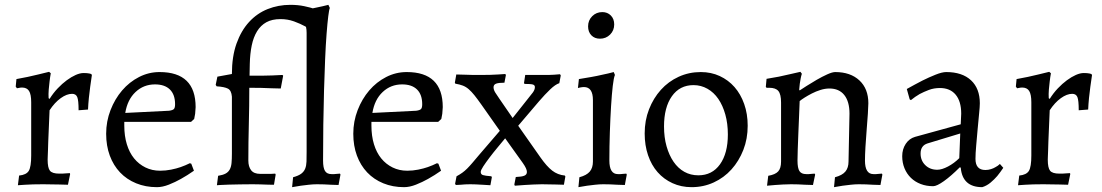

<svg xmlns="http://www.w3.org/2000/svg" viewBox="-20 -762 4559 794"><path d="M59 -36Q89 -39 99 -55.5Q109 -72 109 -119V-339Q109 -372 100 -386Q91 -400 71 -400Q64 -400 56 -398Q52 -397 50 -397L45 -404L48 -435Q71 -439 94.5 -444Q118 -449 138 -454Q161 -459 183 -465L190 -459Q187 -443 185 -425Q183 -410 181.5 -391.5Q180 -373 181 -356L185 -353Q200 -377 218.5 -396.5Q237 -416 256 -430Q275 -444 293 -452Q311 -460 326 -460Q340 -460 350 -458Q354 -457 357 -456L360 -452L353 -403Q350 -382 347.5 -357Q345 -332 344 -309L305 -306Q305 -347 299.5 -360.5Q294 -374 278 -374Q256 -374 231 -356Q206 -338 185 -306Q183 -254 181 -212Q180 -194 179.5 -176Q179 -158 178.5 -143Q178 -128 177.5 -117Q177 -106 177 -102Q177 -68 186.5 -56Q196 -44 225 -44Q230 -44 237.5 -44Q245 -44 252 -45Q260 -45 269 -46L270 -42L261 2Q243 2 225 1Q209 1 191 0.5Q173 0 159 0Q136 0 117 0.5Q98 1 84 2Q67 3 54 4L59 -36Z M679 -304Q694 -306 699 -311Q704 -316 704 -331Q704 -371 682.5 -392Q661 -413 621 -413Q574 -413 540.5 -381.5Q507 -350 498 -295ZM494 -258V-242Q494 -200 504.5 -165.5Q515 -131 534.5 -107Q554 -83 581.5 -69.5Q609 -56 642 -56Q665 -56 687.5 -60.5Q710 -65 727 -71Q747 -78 765 -87L771 -85L782 -56Q755 -37 728 -22Q705 -9 678.5 1.5Q652 12 629 12Q582 12 543 -4Q504 -20 476.5 -49Q449 -78 434 -118.5Q419 -159 419 -209Q419 -260 437 -306.5Q455 -353 485 -388Q515 -423 555 -443.5Q595 -464 640 -464Q789 -464 789 -319Q788 -298 787 -291.5Q786 -285 783 -270L770 -258Z M1013 -498Q1013 -486 1012.5 -473.5Q1012 -461 1012 -449Q1038 -449 1062.5 -449Q1087 -449 1106 -450Q1128 -451 1148 -452L1151 -449L1141 -396Q1123 -396 1102 -397Q1084 -398 1060.5 -398.5Q1037 -399 1011 -399Q1011 -324 1009 -248.5Q1007 -173 1007 -98Q1007 -73 1018.5 -58Q1030 -43 1056 -43H1101Q1111 -43 1118 -44L1120 -40L1113 2Q1113 2 1105 2Q1097 2 1084 1.5Q1071 1 1055.5 0.5Q1040 0 1025 0Q1000 0 974 0.5Q948 1 926.5 1.5Q905 2 891 3Q877 4 877 4L882 -35Q901 -38 912.5 -44Q924 -50 930 -61Q936 -72 937.5 -88Q939 -104 939 -127V-362Q937 -388 922.5 -395.5Q908 -403 876 -405L872 -411L879 -445L939 -456Q939 -528 958 -581.5Q977 -635 1010 -671Q1043 -707 1087 -724.5Q1131 -742 1181 -742Q1212 -742 1238 -736.5Q1264 -731 1282 -725Q1303 -717 1320 -708L1322 -699Q1319 -690 1315 -679Q1311 -669 1306 -655.5Q1301 -642 1296 -626L1285 -623Q1265 -640 1242 -653Q1222 -664 1196 -673.5Q1170 -683 1140 -683Q1105 -683 1081.5 -670Q1058 -657 1043 -632.5Q1028 -608 1021 -574Q1014 -540 1013 -498Z M1192 -29Q1214 -35 1225.5 -43.5Q1237 -52 1242 -64.5Q1247 -77 1247.5 -94Q1248 -111 1248 -135V-626Q1248 -680 1211 -680Q1204 -680 1194 -678Q1190 -677 1186 -676Q1186 -681 1186.5 -685Q1187 -689 1188 -694L1190 -713Q1216 -716 1242.5 -721Q1269 -726 1290 -731Q1315 -736 1338 -742L1344 -729Q1341 -723 1337.5 -695Q1334 -667 1330.5 -621.5Q1327 -576 1324.5 -516.5Q1322 -457 1320 -388.5Q1318 -320 1317 -246Q1316 -172 1316 -98Q1316 -68 1324 -55Q1332 -42 1351 -42Q1356 -42 1362 -42Q1368 -42 1373 -43Q1379 -43 1386 -44L1388 -40L1380 3Q1365 3 1349 2Q1335 1 1320 0.5Q1305 0 1291 0Q1275 0 1257 2Q1239 4 1224 6Q1206 9 1188 12Z M1701 -304Q1716 -306 1721 -311Q1726 -316 1726 -331Q1726 -371 1704.5 -392Q1683 -413 1643 -413Q1596 -413 1562.5 -381.5Q1529 -350 1520 -295ZM1516 -258V-242Q1516 -200 1526.5 -165.5Q1537 -131 1556.5 -107Q1576 -83 1603.5 -69.5Q1631 -56 1664 -56Q1687 -56 1709.5 -60.5Q1732 -65 1749 -71Q1769 -78 1787 -87L1793 -85L1804 -56Q1777 -37 1750 -22Q1727 -9 1700.5 1.5Q1674 12 1651 12Q1604 12 1565 -4Q1526 -20 1498.5 -49Q1471 -78 1456 -118.5Q1441 -159 1441 -209Q1441 -260 1459 -306.5Q1477 -353 1507 -388Q1537 -423 1577 -443.5Q1617 -464 1662 -464Q1811 -464 1811 -319Q1810 -298 1809 -291.5Q1808 -285 1805 -270L1792 -258Z M2221 0Q2206 0 2186.5 1Q2167 2 2150 3Q2130 5 2109 6L2107 1L2113 -30Q2138 -31 2148.5 -35.5Q2159 -40 2159 -51Q2159 -64 2142 -88L2069 -190Q2055 -173 2037.5 -152Q2020 -131 2004.5 -110.5Q1989 -90 1978.5 -74Q1968 -58 1968 -51Q1968 -41 1977 -38Q1986 -35 2012 -33L2014 -29L2008 4Q1991 3 1975 2Q1961 1 1947 0.5Q1933 0 1925 0Q1914 0 1904 0.5Q1894 1 1885 2Q1874 3 1865 3L1862 -2L1868 -33Q1881 -40 1891.5 -47.5Q1902 -55 1912 -65Q1922 -75 1933.5 -88.5Q1945 -102 1961 -121L2047 -221L1971 -329Q1954 -353 1942 -368Q1930 -383 1918.5 -393Q1907 -403 1894 -408Q1881 -413 1863 -416L1861 -420L1867 -454Q1887 -453 1905 -453Q1921 -452 1938.5 -452Q1956 -452 1968 -452Q1989 -452 2007.5 -452.5Q2026 -453 2040 -454Q2056 -455 2070 -456L2072 -451L2066 -420Q2042 -420 2031.5 -416Q2021 -412 2021 -401Q2021 -391 2028 -379.5Q2035 -368 2045 -354L2100 -274L2161 -351Q2175 -368 2183.5 -379.5Q2192 -391 2192 -402Q2192 -410 2183.5 -412.5Q2175 -415 2149 -415L2147 -419L2152 -452H2225Q2235 -452 2247.5 -452Q2260 -452 2271 -453Q2283 -454 2296 -455L2299 -450L2293 -418Q2277 -413 2255.5 -392.5Q2234 -372 2209 -343L2123 -242L2215 -111Q2241 -74 2263.5 -56.5Q2286 -39 2316 -36L2318 -32L2312 2Q2295 2 2278 1Q2264 1 2248.5 0.5Q2233 0 2221 0Z M2461 -602Q2439 -602 2425.5 -616Q2412 -630 2412 -653Q2412 -678 2429 -695Q2446 -712 2471 -712Q2492 -712 2506 -698Q2520 -684 2520 -661Q2520 -636 2503 -619Q2486 -602 2461 -602ZM2376 -29Q2406 -37 2419 -52.5Q2432 -68 2432 -94V-348Q2432 -402 2395 -402Q2388 -402 2378 -400Q2374 -399 2370 -398L2374 -435Q2399 -439 2424.5 -443.5Q2450 -448 2471 -453Q2496 -458 2518 -464L2523 -452Q2518 -441 2514 -406.5Q2510 -372 2507 -323Q2504 -274 2502 -215.5Q2500 -157 2500 -98Q2500 -42 2535 -42Q2540 -42 2546 -42Q2552 -42 2557 -43Q2563 -43 2570 -44L2572 -40L2564 3Q2549 3 2533 2Q2519 1 2504 0.5Q2489 0 2475 0Q2459 0 2441 2Q2423 4 2408 6Q2390 9 2372 12Z M2840 12Q2797 12 2761 -4.5Q2725 -21 2699.5 -50Q2674 -79 2660 -120Q2646 -161 2646 -210Q2646 -264 2664 -310Q2682 -356 2713 -390.5Q2744 -425 2786.5 -444.5Q2829 -464 2878 -464Q2921 -464 2956.5 -447.5Q2992 -431 3017.5 -402Q3043 -373 3057.5 -332Q3072 -291 3072 -242Q3072 -188 3054 -142Q3036 -96 3005 -61.5Q2974 -27 2931.5 -7.5Q2889 12 2840 12ZM2868 -37Q2925 -37 2957.5 -82.5Q2990 -128 2990 -206Q2990 -251 2979.5 -288.5Q2969 -326 2950.5 -353Q2932 -380 2905.5 -395Q2879 -410 2848 -410Q2791 -410 2758.5 -364Q2726 -318 2726 -239Q2726 -194 2736.5 -157Q2747 -120 2765.5 -93Q2784 -66 2810 -51.5Q2836 -37 2868 -37Z M3433 -29Q3463 -37 3476 -52.5Q3489 -68 3489 -94L3493 -292Q3493 -342 3471.5 -369Q3450 -396 3410 -396Q3392 -396 3373 -390Q3354 -384 3337.5 -375.5Q3321 -367 3307.5 -358.5Q3294 -350 3287 -344Q3286 -318 3284.5 -282Q3283 -246 3281.5 -210Q3280 -174 3279 -143.5Q3278 -113 3278 -98Q3278 -67 3286 -54.5Q3294 -42 3314 -42Q3319 -42 3325 -42Q3331 -42 3336 -43Q3342 -43 3349 -44L3351 -40L3342 3Q3326 3 3310 2Q3296 1 3280.5 0.5Q3265 0 3251 0Q3235 0 3217.5 1Q3200 2 3186 3Q3168 5 3152 6L3157 -35Q3186 -40 3198 -53Q3210 -66 3210 -94V-338Q3210 -372 3199 -385.5Q3188 -399 3161 -399H3150L3147 -403L3150 -436Q3176 -440 3201 -445Q3226 -450 3246 -455Q3269 -460 3290 -465L3296 -457Q3293 -448 3291 -437Q3289 -428 3287.5 -416Q3286 -404 3285 -391L3287 -388Q3296 -394 3315.5 -406.5Q3335 -419 3357.5 -432Q3380 -445 3401 -454.5Q3422 -464 3434 -464Q3497 -464 3534 -429.5Q3571 -395 3571 -335Q3571 -322 3569 -291.5Q3567 -261 3564 -225Q3561 -189 3559 -154.5Q3557 -120 3557 -98Q3557 -42 3592 -42Q3597 -42 3603 -42Q3609 -42 3614 -43Q3620 -43 3627 -44L3629 -40L3621 3Q3606 3 3590 2Q3576 1 3561 0.5Q3546 0 3532 0Q3516 0 3498 2Q3480 4 3465 6Q3447 9 3429 12Z M3955 -292Q3955 -343 3932 -370.5Q3909 -398 3867 -398Q3842 -398 3821 -390Q3800 -382 3783 -373Q3764 -362 3747 -348L3742 -351L3730 -394Q3764 -413 3795 -429Q3821 -442 3848.5 -453Q3876 -464 3893 -464Q3959 -464 3995.5 -430Q4032 -396 4032 -335Q4032 -321 4029 -292Q4026 -263 4023 -228.5Q4020 -194 4017 -160.5Q4014 -127 4014 -105Q4014 -59 4055 -59Q4067 -59 4078 -62.5Q4089 -66 4097 -71Q4107 -76 4115 -84L4129 -68Q4117 -50 4104 -34Q4092 -20 4076.5 -7Q4061 6 4042 12Q3960 12 3953 -69L3949 -70Q3913 -34 3883.5 -13Q3854 8 3839 8Q3811 8 3787.5 -1Q3764 -10 3747 -26.5Q3730 -43 3720.5 -66Q3711 -89 3711 -116Q3711 -145 3725.5 -167Q3740 -189 3764 -196L3953 -248ZM3951 -210 3816 -169Q3787 -160 3787 -127Q3787 -98 3806.5 -79Q3826 -60 3856 -60Q3875 -60 3900.5 -73.5Q3926 -87 3947 -108Z M4195 -36Q4225 -39 4235 -55.5Q4245 -72 4245 -119V-339Q4245 -372 4236 -386Q4227 -400 4207 -400Q4200 -400 4192 -398Q4188 -397 4186 -397L4181 -404L4184 -435Q4207 -439 4230.5 -444Q4254 -449 4274 -454Q4297 -459 4319 -465L4326 -459Q4323 -443 4321 -425Q4319 -410 4317.5 -391.5Q4316 -373 4317 -356L4321 -353Q4336 -377 4354.5 -396.5Q4373 -416 4392 -430Q4411 -444 4429 -452Q4447 -460 4462 -460Q4476 -460 4486 -458Q4490 -457 4493 -456L4496 -452L4489 -403Q4486 -382 4483.5 -357Q4481 -332 4480 -309L4441 -306Q4441 -347 4435.5 -360.5Q4430 -374 4414 -374Q4392 -374 4367 -356Q4342 -338 4321 -306Q4319 -254 4317 -212Q4316 -194 4315.5 -176Q4315 -158 4314.5 -143Q4314 -128 4313.5 -117Q4313 -106 4313 -102Q4313 -68 4322.5 -56Q4332 -44 4361 -44Q4366 -44 4373.5 -44Q4381 -44 4388 -45Q4396 -45 4405 -46L4406 -42L4397 2Q4379 2 4361 1Q4345 1 4327 0.5Q4309 0 4295 0Q4272 0 4253 0.5Q4234 1 4220 2Q4203 3 4190 4L4195 -36Z"/></svg>

Font: Alegreya
Style: Regular
Weight: 400
Designer: Juan Pablo del Peral
Foundry: Juan Pablo del Peral
Version: Version 1.003